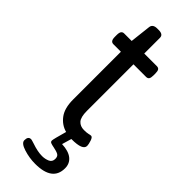

<svg xmlns="http://www.w3.org/2000/svg" viewBox="-282 -673 907 907"><g transform="rotate(45 171.0 -220.0)"><path d="M310 125Q310 210 195 210Q156 210 118 198Q80 186 80 167Q80 141 99 141Q103 141 110.5 143.5Q118 146 122 147Q162 161 192 161Q212 161 229 153.5Q246 146 246 126Q246 109 235 103Q224 97 203 93Q187 90 180 87Q173 84 173 76Q173 67 192 0Q155 -10 131 -42Q107 -74 107 -132V-451H57Q47 -451 42 -458Q37 -465 37 -481V-493Q37 -509 42 -516Q47 -523 57 -523H107L119 -628Q122 -650 151 -650H161Q191 -650 191 -628V-523H275Q286 -523 290.5 -516Q295 -509 295 -493V-481Q295 -465 290.5 -458Q286 -451 275 -451H191V-140Q191 -98 205.5 -82Q220 -66 245 -66Q264 -66 273.5 -68.5Q283 -71 288 -71Q297 -71 303 -52.5Q309 -34 309 -24Q309 6 236 6H233L219 54Q264 56 287 74.5Q310 93 310 125Z"/></g></svg>

Font: Asap-Regular
Style: Regular
Weight: 400
Designer: Pablo Cosgaya
Foundry: Omnibus-Type
Version: Version 2.000; ttfautohint (v1.8)